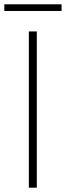

<svg xmlns="http://www.w3.org/2000/svg" viewBox="-24 -872 306 892"><path d="M110 0H147V-726H110ZM-4 -821H262V-852H-4Z"/></svg>

Font: Source Han Sans CN ExtraLight
Style: Regular
Weight: 250
Designer: Ryoko NISHIZUKA (kana & ideographs); Paul D. Hunt (Latin, Greek & Cyrillic); Wenlong ZHANG (bopomofo); Sandoll Communica
Foundry: Adobe Systems Incorporated
Version: Version 1.004;PS 1.004;hotconv 16.6.51;makeotf.lib2.5.65220